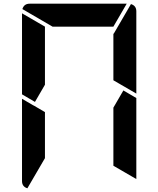

<svg xmlns="http://www.w3.org/2000/svg" viewBox="-20 -1020 856 1038"><path d="M169 -469 99 -510V-948L223 -876V-562ZM647 -531 717 -490V-52L593 -124V-438ZM688 -998Q717 -989 717 -959V-514L593 -586V-838H595ZM223 -165 128 -2Q99 -11 99 -41V-486L159 -451L165 -448L223 -414ZM264 -876 101 -971Q110 -1000 140 -1000H665L593 -876Z"/></svg>

Font: DSEG7 Modern
Style: Bold
Weight: 700
Designer: Keshikan(Twitter:@keshinomi_88pro)
Version: Version 0.46